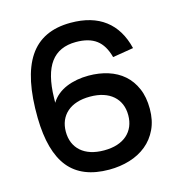

<svg xmlns="http://www.w3.org/2000/svg" viewBox="-110 -834 896 948"><g transform="rotate(-15 338.0 -360.0)"><path d="M333 15Q194.5 15 127.2 -68Q60 -151 57 -322.5Q53.5 -530.5 121.5 -632.8Q189.5 -735 335 -735Q443.5 -735 510.2 -684.2Q577 -633.5 601 -534.5L494.5 -517Q478 -579.5 440 -608Q402 -636.5 336 -636.5Q249.5 -636.5 206.2 -577.8Q163 -519 160.5 -398L160 -373Q173.5 -395.5 193.8 -412Q214 -428.5 239.2 -439Q264.5 -449.5 293.2 -454.8Q322 -460 353 -460Q406.5 -460 452.2 -445.5Q498 -431 531.5 -401.8Q565 -372.5 584.2 -328.2Q603.5 -284 603.5 -224Q603.5 -164.5 582.2 -119.8Q561 -75 524.2 -45Q487.5 -15 438.2 0Q389 15 333 15ZM333 -83.5Q371 -83.5 400.5 -93Q430 -102.5 450.5 -120.5Q471 -138.5 481.8 -164Q492.5 -189.5 492.5 -221Q492.5 -252.5 481.8 -277.8Q471 -303 450.5 -321Q430 -339 400.5 -348.5Q371 -358 333 -358Q295 -358 265.5 -348.5Q236 -339 215.5 -321Q195 -303 184.2 -277.8Q173.5 -252.5 173.5 -221Q173.5 -189.5 184.2 -164Q195 -138.5 215.5 -120.5Q236 -102.5 265.5 -93Q295 -83.5 333 -83.5Z"/></g></svg>

Font: Vela Sans SemBd
Style: Regular
Weight: 600
Designer: Principal design: Mikhail Sharanda - project Manrope.
Design modification: Ravid Balaliev
Foundry: Mikhail Sharanda
Version: Version 1.001